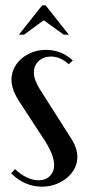

<svg xmlns="http://www.w3.org/2000/svg" viewBox="-20 -691 321 720"><path d="M238 -450Q206 -479 171 -479Q143 -479 125 -462Q107 -445 107 -419Q107 -392 129 -357L246 -173Q270 -137 270 -102Q270 -79 259.5 -59Q249 -39 231 -24Q213 -9 189 0Q165 9 138 9Q72 9 22 -41L36 -57Q81 -15 125 -15Q151 -15 167 -31Q183 -47 183 -73Q183 -108 149 -162L48 -317Q23 -358 23 -392Q23 -415 33 -435.5Q43 -456 60.5 -471Q78 -486 101.5 -495Q125 -504 152 -504Q211 -504 253 -464ZM138 -671H151L238 -561H219L144 -615L70 -561H51Z"/></svg>

Font: Moniqa SemBd Heading
Style: Regular
Weight: 600
Designer: Rajesh Rajput
Foundry: Rajesh Rajput
Version: Version 1.000